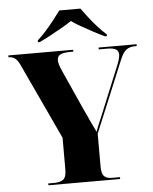

<svg xmlns="http://www.w3.org/2000/svg" viewBox="-61 -981 820 1032"><g transform="rotate(-5 349.0 -465.5)"><path d="M158 0V-10H191Q223 -10 239.5 -23Q256 -36 256 -77V-248L68 -651Q55 -681 40.5 -692.5Q26 -704 7 -704H4V-714H354V-704H342Q302 -704 284.5 -695.5Q267 -687 267 -665Q267 -644 285 -605L382 -389Q393 -367 400 -351Q407 -335 416 -315.5Q425 -296 441 -264Q446 -278 452 -293.5Q458 -309 465 -324L579 -601Q598 -646 598 -666Q598 -687 583 -695.5Q568 -704 536 -704H491V-714H696V-704H685Q659 -704 640.5 -691Q622 -678 606 -639L446 -253V-76Q446 -36 460.5 -23Q475 -10 500 -10H545V0ZM169 -781Q191 -800 214.5 -826.5Q238 -853 260 -881Q282 -909 298 -931H412Q428 -909 449.5 -881Q471 -853 495 -826.5Q519 -800 541 -781V-771H531Q505 -783 472 -800.5Q439 -818 407.5 -836Q376 -854 355 -869Q333 -854 301.5 -836Q270 -818 237.5 -800.5Q205 -783 179 -771H169Z"/></g></svg>

Font: Noto Serif Display SemiCondensed Black
Style: Regular
Weight: 900
Width: 4
Designer: Monotype Design Team
Foundry: Monotype Imaging Inc.
Version: Version 2.009